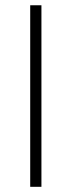

<svg xmlns="http://www.w3.org/2000/svg" viewBox="-20 -540 240 729"><path d="M94.7 -520H137.3V169.3H94.7Z"/></svg>

Font: Peddana
Style: Regular
Weight: 400
Designer: Appaji Ambarisha Darbha
Foundry: Appaji Ambarisha Darbha
Version: Version 1.0.4; ttfautohint (v1.2.25-373a) -l 7 -r 28 -G 50 -